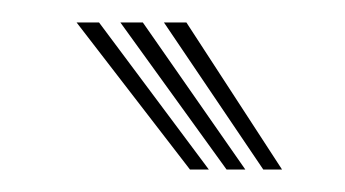

<svg xmlns="http://www.w3.org/2000/svg" viewBox="-20 -796 307 171"><path d="M149.2 -645 48.2 -776H68.2L166 -645ZM181.8 -645 87.2 -776H107.2L198.5 -645ZM214.5 -645 126 -776H146L231.2 -645Z"/></svg>

Font: Big Shoulders Inline Display Thin SemiBold
Style: Regular
Weight: 600
Version: Version 2.002